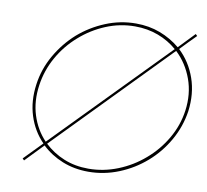

<svg xmlns="http://www.w3.org/2000/svg" viewBox="-79 -796 962 891"><g transform="rotate(10 402.0 -350.0)"><path d="M99 -348Q109 -419 144.5 -482Q180 -545 234 -592Q287 -639 353 -666.5Q419 -694 490 -694Q549 -694 599.5 -675Q650 -656 689 -622Q559 -489 431.5 -358.5Q304 -228 174 -95Q129 -142 108.5 -207Q88 -272 99 -348ZM390 -6Q327 -6 274.5 -27.5Q222 -49 182 -87Q312 -220 439.5 -351Q567 -482 697 -615Q748 -567 773 -498Q798 -429 787 -349Q777 -278 740.5 -215.5Q704 -153 650 -107Q596 -60 528.5 -33Q461 -6 390 -6ZM85 -349Q74 -270 95.5 -202Q117 -134 165 -85Q144 -64 123.5 -42.5Q103 -21 82 0Q84 2 86 4Q88 6 90 8Q110 -13 131 -34.5Q152 -56 172 -77Q214 -37 270 -14.5Q326 8 392 8Q466 8 535.5 -20Q605 -48 661 -97Q716 -145 753 -210Q790 -275 801 -349Q812 -433 787 -504.5Q762 -576 709 -626Q727 -645 744.5 -663Q762 -681 781 -700L773 -708L701 -633Q659 -668 606.5 -688Q554 -708 492 -708Q418 -708 349 -679.5Q280 -651 225 -603Q170 -554 132.5 -488.5Q95 -423 85 -349Z"/></g></svg>

Font: Josefin Slab Thin Thin
Style: Italic
Weight: 250
Italic angle: -12°
Version: Version 2.000